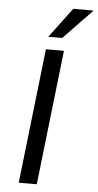

<svg xmlns="http://www.w3.org/2000/svg" viewBox="-62 -978 517 1015"><g transform="rotate(5 196.5 -470.5)"><path d="M173.3 0H77.6L159.2 -715.3H254.9ZM166 -782.2 284.7 -940.9H392.6L239.7 -782.2Z"/></g></svg>

Font: Proza Libre
Style: Italic
Weight: 400
Designer: Jasper de Waard
Foundry: Jasper de Waard
Version: Version 1.000; ttfautohint (v1.4.1.8-43bc)